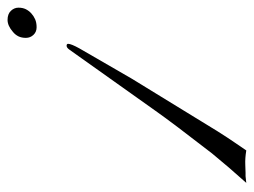

<svg xmlns="http://www.w3.org/2000/svg" viewBox="-101 -491 665 503"><g transform="rotate(-90 231.5 -239.5)"><path d="M399.4 -538.1Q415.5 -552.2 430.9 -552.2Q446.3 -552.2 454.6 -543.5Q462.9 -534.7 462.9 -523.7Q462.9 -512.7 459 -504.6Q455.1 -496.6 448.2 -490.2Q441.4 -483.9 432.6 -480Q423.8 -476.1 411.6 -476.1Q399.4 -476.1 391.6 -484.4Q383.8 -492.7 383.8 -504.2Q383.8 -515.6 387.9 -523.9Q392.1 -532.2 399.4 -538.1ZM88.9 73.2Q67.9 69.8 51.3 70.6Q34.7 71.3 30.5 71.3Q26.4 71.3 21.5 71.3Q11.2 72.3 3.9 73.2Q46.4 25.9 81.1 -16.6Q162.1 -121.1 192.9 -165L352.5 -389.6Q357.9 -397.5 363 -397.5Q368.2 -397.5 368.2 -393.6Q368.2 -385.7 356.4 -364.3L277.3 -227.5L138.7 -1.5Q120.1 27.8 108.9 43.9Z"/></g></svg>

Font: Pinyon Script
Style: Regular
Weight: 400
Designer: Nicole Fally
Foundry: Nicole Fally
Version: Version 1.005